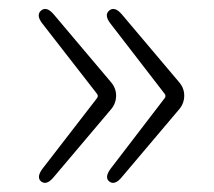

<svg xmlns="http://www.w3.org/2000/svg" viewBox="-20 -487 469 420"><path d="M97 -99Q82 -81 70 -90Q59 -99 73 -118L192 -272Q196 -277 192 -282L73 -435Q58 -454 70 -464Q82 -474 98 -455L223 -307Q234 -294 234 -278Q234 -261 223 -248ZM246 -99Q231 -81 219 -90Q208 -99 222 -118L340 -272Q344 -277 340 -282L222 -435Q207 -454 219 -464Q231 -474 247 -455L372 -307Q383 -294 383 -278Q383 -261 372 -248Z"/></svg>

Font: Resource Han Rounded JP ExtraLight
Style: Regular
Weight: 250
Designer: Cyano Hao (round all glyphs); Ryoko NISHIZUKA 西塚涼子 (kana, bopomofo & ideographs); Paul D. Hunt (Latin, Greek & Cyrillic)
Foundry: Cyano Hao
Version: 0.990